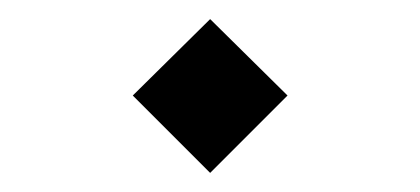

<svg xmlns="http://www.w3.org/2000/svg" viewBox="-20 -428 440 201"><path d="M200 -247 281 -328 200 -408 119 -328Z"/></svg>

Font: FiraGO Unicode
Style: Regular
Weight: 400
Designer: bBox Type
Foundry: bBox Type GmbH
Version: Version 1.001;PS 001.001;hotconv 1.0.88;makeotf.lib2.5.64775